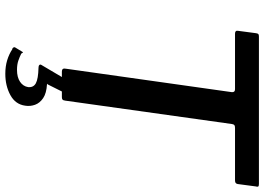

<svg xmlns="http://www.w3.org/2000/svg" viewBox="-156 -626 995 723"><g transform="rotate(90 341.5 -264.5)"><path d="M105 -731Q106 -738 108.5 -740Q111 -742 118 -742H673Q681 -742 682.5 -739Q684 -736 682 -730L673 -662Q672 -657 669 -654.5Q666 -652 659 -652H462Q454 -652 451 -649.5Q448 -647 447 -640L359 -13Q358 -5 355 -2.5Q352 0 346 0H251Q242 0 239.5 -4Q237 -8 239 -17L327 -640Q328 -652 316 -652H107Q94 -652 96 -663ZM378 138Q373 175 338 194Q303 213 258 213Q230 213 207 206Q184 199 166 187Q162 187 159.5 183.5Q157 180 158 177L175 149Q177 145 178.5 147.5Q180 150 182 153Q194 159 208.5 164Q223 169 243 169Q271 169 288 157.5Q305 146 308 127Q310 107 293.5 98Q277 89 235 88Q228 88 225 85Q222 82 224 78L273 -5H327L298 53Q296 55 295.5 55.5Q295 56 297 56Q331 58 349.5 70.5Q368 83 374.5 101Q381 119 378 138Z"/></g></svg>

Font: Libre Franklin Medium
Style: Italic
Weight: 500
Italic angle: -8°
Designer: Pablo Impallari, Rodrigo Fuenzalida, Nhung Nguyen
Foundry: Impallari Type
Version: Version 3.000